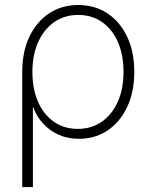

<svg xmlns="http://www.w3.org/2000/svg" viewBox="-20 -551 601 775"><path d="M69.8 204.1V-261.2Q69.8 -342.3 98.6 -402.8Q127.4 -463.4 178.5 -497.1Q229.5 -530.8 295.9 -530.8Q362.8 -530.8 413.6 -497.1Q464.4 -463.4 493.2 -402.8Q522 -342.3 522 -260.7Q522 -180.2 493.4 -119.4Q464.8 -58.6 414.6 -24.7Q364.3 9.3 298.3 9.3Q253.4 9.3 216.6 -7.3Q179.7 -23.9 153.6 -52.7Q127.4 -81.5 114.3 -117.7H112.8V204.1ZM293.9 -30.8Q349.1 -30.8 390.6 -59.6Q432.1 -88.4 455.3 -139.9Q478.5 -191.4 478.5 -260.7Q478.5 -330.6 455.6 -382.1Q432.6 -433.6 391.6 -462.2Q350.6 -490.7 295.9 -490.7Q240.2 -490.7 198.7 -461.7Q157.2 -432.6 134 -380.9Q110.8 -329.1 110.8 -260.7Q110.8 -191.9 133.5 -140.1Q156.2 -88.4 197.5 -59.6Q238.8 -30.8 293.9 -30.8Z"/></svg>

Font: Inter 28pt ExtraLight
Style: Regular
Weight: 250
Designer: Rasmus Andersson
Foundry: rsms
Version: Version 4.001;git-66647c0bb